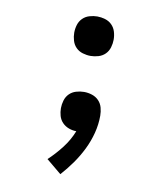

<svg xmlns="http://www.w3.org/2000/svg" viewBox="-83 -598 766 882"><g transform="rotate(10 300.0 -156.5)"><path d="M300 -344Q282 -344 263.5 -349.5Q245 -355 232 -368Q219 -381 213.5 -399.5Q208 -418 208 -436Q208 -455 213.5 -473Q219 -491 232 -504Q245 -517 263.5 -522.5Q282 -528 300 -528Q318 -528 336.5 -522.5Q355 -517 368 -504Q381 -491 386.5 -473Q392 -455 392 -436Q392 -418 386.5 -399.5Q381 -381 368 -368Q355 -355 336.5 -349.5Q318 -344 300 -344ZM258 215 188 157Q222 125 250.5 88Q279 51 296 8Q278 8 260.5 1.5Q243 -5 230.5 -18Q218 -31 213 -48.5Q208 -66 208 -84Q208 -102 213.5 -120.5Q219 -139 232 -152Q245 -165 263.5 -170.5Q282 -176 300 -176Q319 -176 337.5 -170Q356 -164 369 -150.5Q382 -137 387 -118.5Q392 -100 392 -81Q392 -40 381.5 0.5Q371 41 352.5 78.5Q334 116 310 150Q286 184 258 215Z"/></g></svg>

Font: Zed Mono Semibold Extended
Style: Regular
Weight: 600
Width: 7
Monospace: yes
Designer: Belleve Invis
Foundry: Belleve Invis
Version: Version 1.0.0; ttfautohint (v1.8.4)